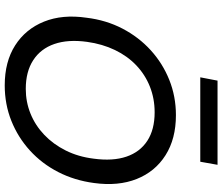

<svg xmlns="http://www.w3.org/2000/svg" viewBox="-84 -844 940 812"><g transform="rotate(90 386.0 -438.0)"><path d="M341 12Q241 12 172 -32Q103 -76 71.5 -154Q40 -232 55 -334Q65 -417 101 -486Q137 -555 192.5 -605.5Q248 -656 318 -684Q388 -712 467 -712Q567 -712 636.5 -668Q706 -624 737 -546Q768 -468 754 -366Q743 -283 707.5 -214Q672 -145 616.5 -94.5Q561 -44 491 -16Q421 12 341 12ZM356 -77Q411 -77 460.5 -97Q510 -117 550 -155Q590 -193 616.5 -246Q643 -299 651 -364Q662 -445 642.5 -502.5Q623 -560 575.5 -591Q528 -622 455 -622Q397 -622 346.5 -602Q296 -582 256.5 -544.5Q217 -507 191.5 -454Q166 -401 157 -336Q146 -256 166 -198Q186 -140 234.5 -108.5Q283 -77 356 -77ZM307 -815 321 -888H677L664 -815Z"/></g></svg>

Font: DM Sans 36pt Medium
Style: Italic
Weight: 500
Italic angle: -10°
Designer: Colophon Foundry, Jonny Pinhorn
Foundry: Colophon Foundry
Version: Version 4.004;gftools[0.9.30]